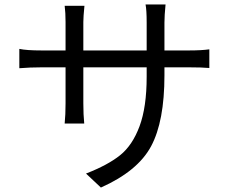

<svg xmlns="http://www.w3.org/2000/svg" viewBox="-20 -798 1040 864"><path d="M720 -459Q720 -252 660 -140Q600 -28 434 46L367 -17Q465 -55 520.5 -99.5Q576 -144 608 -230Q640 -316 640 -453V-495H355V-333Q355 -282 359 -242H271Q275 -282 275 -333V-495H167Q115 -495 67 -491V-578Q99 -571 167 -571H275V-699Q275 -741 271 -772H360Q355 -722 355 -699V-571H640V-696Q640 -753 635 -778H725Q720 -728 720 -696V-571H830Q887 -571 922 -576V-492Q889 -495 830 -495H720Z"/></svg>

Font: Noto Sans SC
Style: Regular
Weight: 400
Designer: Ryoko NISHIZUKA  (kana, bopomofo & ideographs); Paul D. Hunt (Latin, Greek & Cyrillic); Sandoll Communications , Soo-you
Foundry: Adobe
Version: Version 2.002;hotconv 1.0.116;makeotfexe 2.5.65601